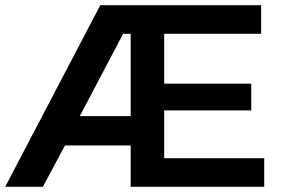

<svg xmlns="http://www.w3.org/2000/svg" viewBox="-31 -719 1091 739"><path d="M974 -699V-589H601V-397H936V-294H601V-110H986V0H472V-159H219L134 0H-11L355 -699ZM472 -272V-589H443L276 -272Z"/></svg>

Font: Montreal
Style: Regular
Weight: 400
Designer: Julieta Ulanovsky, usr_local_share
Foundry: Julieta Ulanovsky, usr_local_share
Version: Version 2.001